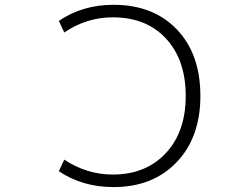

<svg xmlns="http://www.w3.org/2000/svg" viewBox="-20 -761 1040 792"><path d="M445.3 -689.5Q336.9 -689.5 245.1 -627L222.7 -674.8Q320.3 -741.2 448.2 -741.2Q612.3 -741.2 709.5 -639.6Q806.6 -538.1 806.6 -365.2Q806.6 -194.3 708.5 -91.8Q610.4 10.7 448.2 10.7Q320.3 10.7 222.7 -54.7L245.1 -102.5Q337.9 -41 445.3 -41Q581.1 -41 663.6 -128.9Q746.1 -216.8 746.1 -365.2Q746.1 -513.7 665 -601.6Q584 -689.5 445.3 -689.5Z"/></svg>

Font: GenEi Gothic M Light
Style: Regular
Weight: 300
Designer: o_tamon (Modified); [Source Han Sans]
Ryoko NISHIZUKA  (kana & ideographs); Paul D. Hunt (Latin, Greek & Cyrillic); Wenl
Version: Version 1.1a;Original Version 1.004